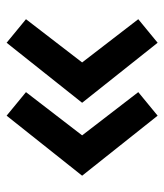

<svg xmlns="http://www.w3.org/2000/svg" viewBox="23 -612 508 595"><g transform="rotate(90 277.5 -315.0)"><path d="M40 -141 174 -315 40 -489 113 -549 299 -315 113 -81ZM266 -141 400 -315 266 -489 339 -549 525 -315 339 -81Z"/></g></svg>

Font: Oxanium SemiBold
Style: Regular
Weight: 600
Designer: Severin Meyer
Version: Version 2.000